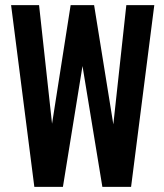

<svg xmlns="http://www.w3.org/2000/svg" viewBox="-20 -731 640 751"><path d="M423.3 -244.6 474.1 -710.9H583.5L492.7 0H380.4L302.7 -472.7L226.1 0H114.3L23.4 -710.9H132.8L183.6 -247.1L256.3 -710.9H348.1Z"/></svg>

Font: TypoPRO Roboto Mono
Style: Regular
Weight: 500
Designer: Google
Version: Version 2.000986; 2015; ttfautohint (v1.3)